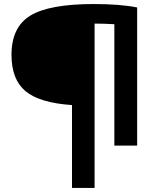

<svg xmlns="http://www.w3.org/2000/svg" viewBox="-20 -722 800 952"><path d="M446 -702Q575 -702 660 -685V0H547V-602Q494 -605 449 -605V210H337V-201Q176 -212 106.5 -270Q37 -328 37 -450Q37 -588 131 -645Q225 -702 446 -702Z"/></svg>

Font: Exo 2 Expanded
Style: Bold
Weight: 700
Width: 7
Designer: Natanael Gama
Version: Version 1.001;PS 001.001;hotconv 1.0.70;makeotf.lib2.5.58329